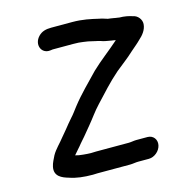

<svg xmlns="http://www.w3.org/2000/svg" viewBox="-125 -840 1046 1103"><g transform="rotate(-15 398.5 -288.0)"><path d="M561.9 146H625.9C659.2 146 692.5 118 699.1 84.5C705.8 51 683.7 23 650.4 23H583.4C568 23 553.5 27 537.6 27H343.6C334.3 27 323.9 27.3 312.4 28C303.7 28 296.5 27.7 290.6 27L267 25C248.7 23.4 235.7 21.3 221.6 17C237.3 -2.6 255.6 -20.8 271.2 -41L284.2 -56C304.2 -77.6 325 -105.4 344.6 -128C372.6 -161.3 397.3 -198.3 429.3 -232C481.3 -287.4 524.7 -337 582.3 -387C622.2 -420.3 654.1 -442 690 -476C707.7 -491.8 732.6 -511.6 748.4 -528C771.6 -548.4 794.8 -576 796.8 -610C798.6 -638 775.9 -664.9 749.6 -669C729 -676.3 700.8 -682 671.2 -682C669.8 -682 668.2 -682.3 666.4 -683L651.8 -685C640.7 -686.6 633.3 -688.8 621.8 -690L606.2 -692C592.4 -695.6 573.7 -703.3 559.7 -705C512 -716.1 465.8 -727 403.1 -727H279.1C247.4 -727 222.6 -720.7 202.8 -700.5C160.4 -657.2 185.8 -595.7 239.2 -602C243.9 -602.6 250.3 -604 254.6 -604H378.6C399.6 -604 418.9 -602.9 435.8 -600L463 -596C470 -594.7 477.4 -593 485 -591C503.4 -585.6 514.9 -585.4 531.8 -580C553.1 -571.5 570.3 -570.7 593 -566L606.6 -564L618.2 -562C617.3 -560.7 616.4 -559.7 615.6 -559C565.9 -514.5 506.8 -471.4 456.4 -423C403.3 -367 348.9 -315.3 300.5 -253C280.5 -227.7 273.8 -216.1 255.1 -196C240.6 -179.8 223 -158.1 210.3 -142C198.6 -126.4 189.9 -119 177.6 -103C154.9 -73.1 125.5 -47.5 106.8 -14C98.2 5.1 86.2 23.9 81.4 48C70.6 102.4 114.3 120.6 154.6 132C192.5 145.5 238.4 151 291.9 151C302 150.3 311.1 150 319.1 150H513.1C529.8 150 547.2 146 561.9 146Z"/></g></svg>

Font: Smoothie
Style: It
Weight: 400
Foundry: Cannot Into Space Fonts
Version: Version 0.8